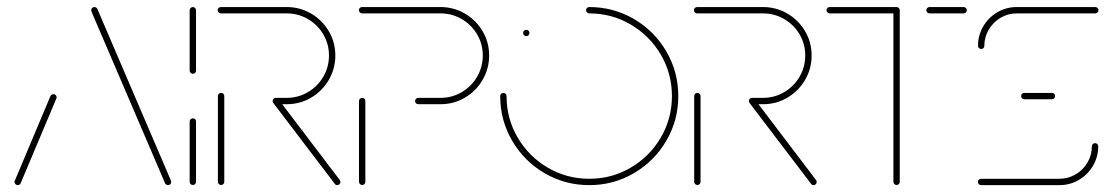

<svg xmlns="http://www.w3.org/2000/svg" viewBox="-20 -539 3244 559"><path d="M31.5 0Q27.8 0 25 -2.8Q22.2 -5.6 22.2 -9.3Q22.2 -11.5 23 -12.6L127 -259.6Q128.1 -261.9 130.6 -263.3Q133 -264.8 135.6 -264.8Q139.6 -264.8 142.2 -262.2Q144.8 -259.6 144.8 -255.6Q144.8 -253.3 144.1 -252.2L40 -5.2Q38.9 -3 36.5 -1.5Q34.1 0 31.5 0ZM478.5 -9.3Q478.5 -5.6 475.9 -2.8Q473.3 0 469.3 0Q466.7 0 464.3 -1.5Q461.9 -3 460.7 -5.2L248.1 -501.1Q245.6 -507.8 245.6 -509.3Q245.6 -513.3 248.3 -515.9Q251.1 -518.5 254.8 -518.5Q257.4 -518.5 259.8 -517Q262.2 -515.6 263.3 -513.3L475.9 -17.4Q478.5 -11.1 478.5 -9.3Z M541.5 -0.4Q537.8 -0.4 535 -3.1Q532.2 -5.9 532.2 -9.6V-185.2Q532.2 -189.3 535 -191.9Q537.8 -194.4 541.5 -194.4Q545.6 -194.4 548.1 -191.9Q550.7 -189.3 550.7 -185.2V-9.6Q550.7 -5.9 548.1 -3.1Q545.6 -0.4 541.5 -0.4ZM541.5 -324.1Q537.8 -324.1 535 -326.9Q532.2 -329.6 532.2 -333.3V-509.3Q532.2 -513 535 -515.7Q537.8 -518.5 541.5 -518.5Q545.2 -518.5 548 -515.7Q550.7 -513 550.7 -509.3V-333.3Q550.7 -329.6 548.1 -326.9Q545.6 -324.1 541.5 -324.1Z M623.7 -0.4Q620 -0.4 617.2 -3.1Q614.4 -5.9 614.4 -9.6V-259.3Q614.4 -263.3 617.2 -265.9Q620 -268.5 623.7 -268.5Q627.8 -268.5 630.4 -265.9Q633 -263.3 633 -259.3V-9.6Q633 -5.9 630.4 -3.1Q627.8 -0.4 623.7 -0.4ZM971.1 -9.3Q971.1 -5.6 968.5 -2.8Q965.9 0 961.9 0Q957.4 0 954.8 -3.7L775.6 -239.3Q773.7 -241.9 773.7 -244.8Q773.7 -248.9 776.5 -251.5Q779.3 -254.1 783 -254.1Q787.4 -254.1 790.4 -250.4L969.3 -14.8Q971.1 -12.2 971.1 -9.3ZM773.7 -244.8Q773.7 -248.9 776.5 -251.5Q779.3 -254.1 783 -254.1H814.8Q848.1 -254.1 876.5 -270.7Q904.8 -287.4 921.3 -315.7Q937.8 -344.1 937.8 -377.4Q937.8 -410.7 921.3 -438.9Q904.8 -467 876.5 -483.5Q848.1 -500 814.8 -500H623Q619.3 -500 616.5 -502.8Q613.7 -505.6 613.7 -509.3Q613.7 -513.3 616.5 -515.9Q619.3 -518.5 623 -518.5H814.8Q853 -518.5 885.6 -499.6Q918.1 -480.7 937.2 -448.3Q956.3 -415.9 956.3 -377.4Q956.3 -338.9 937.2 -306.3Q918.1 -273.7 885.7 -254.6Q853.3 -235.6 814.8 -235.6H783Q779.3 -235.6 776.5 -238.3Q773.7 -241.1 773.7 -244.8Z M1034.4 -0.4Q1030.7 -0.4 1028 -3.1Q1025.2 -5.9 1025.2 -9.6V-244.8Q1025.2 -248.9 1028 -251.5Q1030.7 -254.1 1034.4 -254.1Q1038.5 -254.1 1041.1 -251.5Q1043.7 -248.9 1043.7 -244.8V-9.6Q1043.7 -5.9 1041.1 -3.1Q1038.5 -0.4 1034.4 -0.4ZM1188.5 -244.8Q1188.5 -248.9 1191.3 -251.5Q1194.1 -254.1 1197.8 -254.1H1262.6Q1295.9 -254.1 1324.3 -270.7Q1352.6 -287.4 1369.1 -315.7Q1385.6 -344.1 1385.6 -377.4Q1385.6 -410.7 1369.1 -438.9Q1352.6 -467 1324.3 -483.5Q1295.9 -500 1262.6 -500H1034.1Q1030.4 -500 1027.6 -502.8Q1024.8 -505.6 1024.8 -509.3Q1024.8 -513.3 1027.6 -515.9Q1030.4 -518.5 1034.1 -518.5H1262.6Q1300.7 -518.5 1333.3 -499.6Q1365.9 -480.7 1385 -448.3Q1404.1 -415.9 1404.1 -377.4Q1404.1 -338.9 1385 -306.3Q1365.9 -273.7 1333.5 -254.6Q1301.1 -235.6 1262.6 -235.6H1197.8Q1194.1 -235.6 1191.3 -238.3Q1188.5 -241.1 1188.5 -244.8Z M1503 -443Q1503 -447 1505.7 -449.6Q1508.5 -452.2 1512.2 -452.2Q1516.3 -452.2 1518.9 -449.6Q1521.5 -447 1521.5 -443Q1521.5 -439.3 1518.9 -436.5Q1516.3 -433.7 1512.2 -433.7Q1508.5 -433.7 1505.7 -436.5Q1503 -439.3 1503 -443ZM1686.3 -509.3Q1686.3 -513.3 1689.1 -515.9Q1691.9 -518.5 1695.6 -518.5Q1765.9 -518.5 1825.6 -483.7Q1885.2 -448.9 1920 -389.3Q1954.8 -329.6 1954.8 -259.3Q1954.8 -188.9 1920 -129.3Q1885.2 -69.6 1825.6 -34.8Q1765.9 0 1695.6 0Q1625.2 0 1565.6 -34.8Q1505.9 -69.6 1471.1 -129.3Q1436.3 -188.9 1436.3 -259.3Q1436.3 -263.3 1439.1 -265.9Q1441.9 -268.5 1445.6 -268.5Q1449.6 -268.5 1452.2 -265.9Q1454.8 -263.3 1454.8 -259.3Q1454.8 -193.7 1487.2 -138.5Q1519.6 -83.3 1574.8 -50.9Q1630 -18.5 1695.6 -18.5Q1761.1 -18.5 1816.3 -50.9Q1871.5 -83.3 1903.9 -138.5Q1936.3 -193.7 1936.3 -259.3Q1936.3 -324.8 1903.9 -380Q1871.5 -435.2 1816.3 -467.6Q1761.1 -500 1695.6 -500Q1691.9 -500 1689.1 -502.8Q1686.3 -505.6 1686.3 -509.3Z M2010.4 -0.4Q2006.7 -0.4 2003.9 -3.1Q2001.1 -5.9 2001.1 -9.6V-259.3Q2001.1 -263.3 2003.9 -265.9Q2006.7 -268.5 2010.4 -268.5Q2014.4 -268.5 2017 -265.9Q2019.6 -263.3 2019.6 -259.3V-9.6Q2019.6 -5.9 2017 -3.1Q2014.4 -0.4 2010.4 -0.4ZM2357.8 -9.3Q2357.8 -5.6 2355.2 -2.8Q2352.6 0 2348.5 0Q2344.1 0 2341.5 -3.7L2162.2 -239.3Q2160.4 -241.9 2160.4 -244.8Q2160.4 -248.9 2163.1 -251.5Q2165.9 -254.1 2169.6 -254.1Q2174.1 -254.1 2177 -250.4L2355.9 -14.8Q2357.8 -12.2 2357.8 -9.3ZM2160.4 -244.8Q2160.4 -248.9 2163.1 -251.5Q2165.9 -254.1 2169.6 -254.1H2201.5Q2234.8 -254.1 2263.1 -270.7Q2291.5 -287.4 2308 -315.7Q2324.4 -344.1 2324.4 -377.4Q2324.4 -410.7 2308 -438.9Q2291.5 -467 2263.1 -483.5Q2234.8 -500 2201.5 -500H2009.6Q2005.9 -500 2003.1 -502.8Q2000.4 -505.6 2000.4 -509.3Q2000.4 -513.3 2003.1 -515.9Q2005.9 -518.5 2009.6 -518.5H2201.5Q2239.6 -518.5 2272.2 -499.6Q2304.8 -480.7 2323.9 -448.3Q2343 -415.9 2343 -377.4Q2343 -338.9 2323.9 -306.3Q2304.8 -273.7 2272.4 -254.6Q2240 -235.6 2201.5 -235.6H2169.6Q2165.9 -235.6 2163.1 -238.3Q2160.4 -241.1 2160.4 -244.8Z M2599.6 -509.3V-9.6Q2599.6 -5.9 2597 -3.1Q2594.4 -0.4 2590.4 -0.4Q2586.7 -0.4 2583.9 -3.1Q2581.1 -5.9 2581.1 -9.6V-509.3ZM2386.3 -509.3Q2386.3 -513.3 2389.1 -515.9Q2391.9 -518.5 2395.6 -518.5H2590.4Q2594.1 -518.5 2596.9 -515.7Q2599.6 -513 2599.6 -509.3Q2599.6 -505.6 2596.9 -502.8Q2594.1 -500 2590.4 -500H2395.6Q2391.9 -500 2389.1 -502.8Q2386.3 -505.6 2386.3 -509.3ZM2677 -509.3Q2677 -513.3 2679.8 -515.9Q2682.6 -518.5 2686.3 -518.5H2785.6Q2789.3 -518.5 2792 -515.7Q2794.8 -513 2794.8 -509.3Q2794.8 -505.6 2792 -502.8Q2789.3 -500 2785.6 -500H2686.3Q2682.6 -500 2679.8 -502.8Q2677 -505.6 2677 -509.3Z M3168.1 -122.2Q3172.2 -122.2 3174.8 -119.6Q3177.4 -117 3177.4 -113Q3177.4 -82.2 3162.2 -56.3Q3147 -30.4 3121.1 -15.2Q3095.2 0 3064.4 0H2836.3Q2832.6 0 2829.8 -2.8Q2827 -5.6 2827 -9.3Q2827 -13.3 2829.8 -15.9Q2832.6 -18.5 2836.3 -18.5H3064.4Q3090 -18.5 3111.7 -31.3Q3133.3 -44.1 3146.1 -65.7Q3158.9 -87.4 3158.9 -113Q3158.9 -117 3161.7 -119.6Q3164.4 -122.2 3168.1 -122.2ZM3051.9 -259.3Q3051.9 -255.6 3049.3 -252.8Q3046.7 -250 3042.6 -250H2962.2Q2958.5 -250 2955.7 -252.8Q2953 -255.6 2953 -259.3Q2953 -263.3 2955.7 -265.9Q2958.5 -268.5 2962.2 -268.5H3042.6Q3046.7 -268.5 3049.3 -265.9Q3051.9 -263.3 3051.9 -259.3ZM2836.7 -396.3Q2833 -396.3 2830.2 -399.1Q2827.4 -401.9 2827.4 -405.6Q2827.4 -436.3 2842.6 -462.2Q2857.8 -488.1 2883.7 -503.3Q2909.6 -518.5 2940.4 -518.5H3168.9Q3172.6 -518.5 3175.4 -515.7Q3178.1 -513 3178.1 -509.3Q3178.1 -505.6 3175.4 -502.8Q3172.6 -500 3168.9 -500H2940.4Q2914.8 -500 2893.1 -487.2Q2871.5 -474.4 2858.7 -452.8Q2845.9 -431.1 2845.9 -405.6Q2845.9 -401.9 2843.3 -399.1Q2840.7 -396.3 2836.7 -396.3Z"/></svg>

Font: 26F Galaxy Sans Hairline
Style: Regular
Weight: 50
Designer: C₂₉H₂₅N₃O₅
Version: Version 1.100